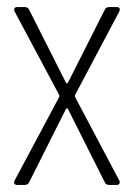

<svg xmlns="http://www.w3.org/2000/svg" viewBox="-20 -522 378 542"><path d="M28 0H50C55 0 60 -2 62 -7L166 -214C167 -217 171 -217 172 -214L276 -7C278 -2 283 0 288 0H310C315 0 318 -3 318 -7C318 -8 318 -10 317 -12L192 -248C191 -250 191 -252 192 -254L317 -490C320 -497 317 -502 310 -502H288C283 -502 278 -500 276 -495L172 -289C171 -286 167 -286 166 -289L62 -495C60 -500 55 -502 50 -502H28C23 -502 20 -499 20 -495C20 -494 20 -492 21 -490L147 -254C148 -252 148 -250 147 -248L21 -12C18 -5 21 0 28 0Z"/></svg>

Font: Barlow Condensed ExtraLight
Style: Regular
Weight: 275
Width: 3
Designer: Jeremy Tribby
Foundry: Tribby Type
Version: Version 1.422;hotconv 1.0.109;makeotfexe 2.5.65596